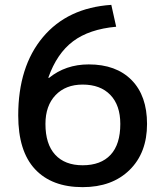

<svg xmlns="http://www.w3.org/2000/svg" viewBox="-20 -760 670 790"><path d="M320 10Q193 10 124 -64Q55 -138 55 -285Q55 -486 156.5 -607Q258 -728 438 -740L458 -650Q347 -640 280.5 -590Q214 -540 179 -441L181 -439Q250 -495 345 -495Q458 -495 521.5 -430.5Q585 -366 585 -250Q585 -131 513 -60.5Q441 10 320 10ZM320 -80Q395 -80 435 -123Q475 -166 475 -250Q475 -327 434 -369.5Q393 -412 320 -412Q250 -412 208.5 -368.5Q167 -325 167 -250Q167 -167 207 -123.5Q247 -80 320 -80Z"/></svg>

Font: Mplus 1p Medium
Style: Regular
Weight: 500
Version: Version 1.061